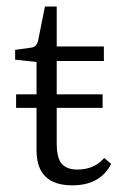

<svg xmlns="http://www.w3.org/2000/svg" viewBox="-20 -554 371 582"><path d="M28.8 -227.1V-268.1H90.8V-366.2L25.9 -373V-402.8L71.8 -409.2Q89.8 -410.2 95.2 -429.2L116.2 -534.2H151.9V-413.1H294.9V-369.1H151.9V-268.1H291V-227.1H151.9V-121.1Q151.9 -74.2 167.5 -57.1Q183.1 -40 214.8 -40Q265.6 -40 295.9 -75.2L316.9 -57.1Q283.7 7.8 199.2 7.8Q91.3 7.8 90.8 -97.2V-227.1Z"/></svg>

Font: Yrsa-Light
Style: Regular
Weight: 300
Designer: Anna Giedrys (Yrsa+Rasa design), David Brezina (Yrsa art-direction, Rasa art-direction, design)
Foundry: Rosetta Type Foundry
Version: Version 1.001;PS 1.1;hotconv 1.0.88;makeotf.lib2.5.647800